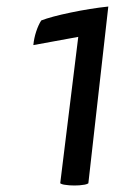

<svg xmlns="http://www.w3.org/2000/svg" viewBox="-20 -570 396 593"><path d="M166 -3.9Q171.9 0 182.6 1Q193.4 2.9 210 2.9Q226.6 2.9 236.3 1Q247.1 0 252.9 -3.9Q273.4 -185.5 314.5 -549.8Q258.8 -543.9 198.2 -531.2Q137.7 -518.6 107.4 -506.8Q98.6 -493.2 91.8 -472.7Q85 -452.1 83 -430.7Q128.9 -439.5 221.7 -456.1Q208 -342.8 166 -3.9Z"/></svg>

Font: cl
Style: Italic
Weight: 400
Designer: Mitja Miklavcic
Version: Version 7.504; 2011; Build 1022